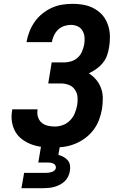

<svg xmlns="http://www.w3.org/2000/svg" viewBox="-20 -763 640 1003"><path d="M256 8Q227 8 199 4.5Q171 1 145 -8.5Q119 -18 96.5 -34.5Q74 -51 60.5 -74.5Q47 -98 42.5 -126Q38 -154 43 -183L44 -192H176V-188Q173 -169 178.5 -151.5Q184 -134 197 -122.5Q210 -111 228.5 -106.5Q247 -102 266 -102Q287 -102 308 -109.5Q329 -117 345.5 -133.5Q362 -150 370.5 -171Q379 -192 383 -213Q387 -235 385 -256.5Q383 -278 371 -295Q359 -312 339.5 -319.5Q320 -327 298 -327H232L250 -437H316Q334 -437 353 -443Q372 -449 386.5 -462.5Q401 -476 408.5 -494Q416 -512 420 -531Q423 -550 421.5 -568.5Q420 -587 411 -602.5Q402 -618 385.5 -625.5Q369 -633 350 -633Q333 -633 315 -627Q297 -621 283.5 -608Q270 -595 262 -578Q254 -561 251 -544V-543H119V-546Q124 -573 134.5 -599.5Q145 -626 161.5 -649.5Q178 -673 201 -691.5Q224 -710 250 -722Q276 -734 304 -738.5Q332 -743 359 -743Q385 -743 410.5 -739Q436 -735 458.5 -725Q481 -715 500 -699Q519 -683 531 -661.5Q543 -640 549 -615.5Q555 -591 554 -565Q554 -553 553 -541Q552 -529 550 -517Q547 -496 539.5 -474.5Q532 -453 517.5 -435Q503 -417 483.5 -403Q464 -389 444 -380Q465 -367 482 -347Q499 -327 508 -302Q517 -277 517 -249.5Q517 -222 513 -194Q508 -166 497.5 -137.5Q487 -109 468.5 -84.5Q450 -60 425 -41.5Q400 -23 371.5 -11.5Q343 0 313.5 4Q284 8 256 8ZM92 220 106 140H221Q228 140 235.5 139Q243 138 250.5 135.5Q258 133 264 128Q270 123 272 115Q273 108 269.5 101.5Q266 95 259 91.5Q252 88 244.5 87Q237 86 229 86H180L212 -102H310L285 46Q299 50 311.5 56.5Q324 63 333.5 74Q343 85 345.5 100Q348 115 345 130Q343 145 336 159Q329 173 318.5 183.5Q308 194 293.5 201.5Q279 209 265 213Q251 217 236 218.5Q221 220 207 220Z"/></svg>

Font: Iosevka Aile Extrabold Oblique
Style: Regular
Weight: 800
Italic angle: -9°
Designer: Belleve Invis
Foundry: Belleve Invis
Version: Version 31.1.0; ttfautohint (v1.8.4)